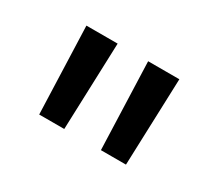

<svg xmlns="http://www.w3.org/2000/svg" viewBox="-61 -809 514 458"><g transform="rotate(30 196.0 -580.0)"><path d="M76.5 -460 68 -700H154L145.5 -460ZM246.5 -460 238 -700H324L315.5 -460Z"/></g></svg>

Font: Geologica Roman Light
Style: Regular
Weight: 300
Designer: Sindre Bremnes, Frode Helland
Foundry: Monokrom Skriftforlag AS
Version: Version 1.010;gftools[0.9.28]